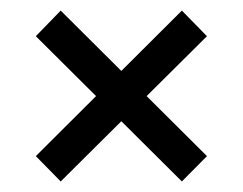

<svg xmlns="http://www.w3.org/2000/svg" viewBox="-20 -383 463 366"><path d="M326.7 -362.8 374.5 -314 95.7 -37.1 48.3 -85.4ZM95.7 -362.8 374.5 -85.4 326.7 -37.1 48.3 -314Z"/></svg>

Font: Lateef
Style: Bold
Weight: 700
Designer: SIL International
Foundry: SIL International
Version: Version 4.200